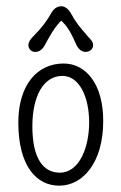

<svg xmlns="http://www.w3.org/2000/svg" viewBox="-20 -583 388 614"><path d="M171.4 10.7C243.2 9.8 310.1 -60.5 310.1 -196.3C310.1 -315.4 253.9 -379.9 183.6 -379.9C100.1 -379.9 38.6 -313 38.6 -190.9C38.6 -53.2 96.2 12.2 171.4 10.7ZM179.7 -340.3C232.9 -340.3 265.1 -274.4 265.1 -191.4C265.1 -111.3 233.4 -30.8 171.4 -30.8C118.2 -30.8 83.5 -76.2 83.5 -179.2C83.5 -273.4 117.7 -340.3 179.7 -340.3ZM261.2 -466.3C234.4 -498 225.1 -506.8 206.1 -541.5C198.7 -554.2 187.5 -563 176.8 -563C162.6 -563 151.4 -555.2 143.6 -540.5C130.4 -517.1 112.8 -492.7 85 -465.3C77.6 -458 70.8 -447.8 70.8 -439C70.8 -425.3 81.5 -417 91.8 -417C104.5 -417 114.3 -422.9 123 -438C135.7 -460.9 152.8 -496.1 181.2 -522.5L168 -523.4C201.2 -498 212.4 -463.9 225.1 -438C231.4 -425.3 242.2 -417 253.9 -417C266.6 -417 277.8 -425.8 277.8 -438.5C277.8 -450.2 270 -456.1 261.2 -466.3Z"/></svg>

Font: Pompiere 
Style: Regular
Weight: 400
Designer: Karolina Lach
Foundry: Sorkin Type Co.
Version: Version 1.001